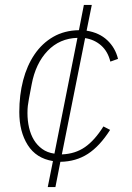

<svg xmlns="http://www.w3.org/2000/svg" viewBox="-20 -642 532 776"><path d="M194 9Q126 -2 92 -56Q58 -110 58 -189Q58 -258 73.5 -317.5Q89 -377 119.5 -422Q150 -467 195 -493Q240 -519 299 -520L319 -622H351L330 -518Q381 -510 413.5 -479.5Q446 -449 457 -404L426 -393Q416 -434 389 -458Q362 -482 324 -488L230 -18Q284 -20 323.5 -47.5Q363 -75 398 -131L425 -117Q383 -51 335 -20Q287 11 224 12L204 114H173ZM91 -185Q91 -154 97.5 -126Q104 -98 117 -76.5Q130 -55 150.5 -40Q171 -25 200 -21L293 -489Q221 -487 172.5 -436.5Q124 -386 108 -301L97 -243Q94 -227 92.5 -214.5Q91 -202 91 -185Z"/></svg>

Font: IBM Plex Sans ExtLt
Style: Italic
Weight: 200
Italic angle: -11°
Designer: Mike Abbink, Paul van der Laan, Pieter van Rosmalen
Foundry: Bold Monday
Version: Version 3.005